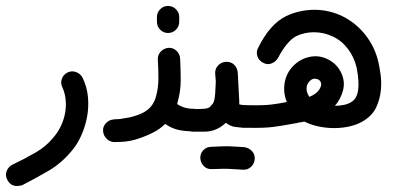

<svg xmlns="http://www.w3.org/2000/svg" viewBox="-100 -442 1332 646"><path d="M-35 183Q-63 188 -76 162Q-83 148 -77.5 133.5Q-72 119 -58 112Q-18 93 20 71Q58 49 85 14Q97 -1 106 -20.5Q115 -40 119 -61.5Q123 -83 121 -105.5Q119 -128 110 -148Q103 -162 108 -176.5Q113 -191 127 -198Q141 -205 156 -199.5Q171 -194 178 -180Q193 -149 196 -115Q199 -81 193 -49Q187 -17 174.5 11.5Q162 40 145 61Q109 106 63.5 132.5Q18 159 -25 181Q-31 183 -35 183Z M465 -331Q450 -331 439 -342Q428 -353 428 -369V-385Q428 -400 439 -411Q450 -422 465 -422Q481 -422 492 -411Q503 -400 503 -385V-369Q503 -353 492 -342Q481 -331 465 -331ZM285 36Q271 36 260 26Q249 16 247 1Q245 -14 255 -26Q265 -38 281 -40Q287 -41 295 -41Q303 -41 312 -43Q323 -45 333 -46.5Q343 -48 357 -53Q397 -65 414 -92Q417 -97 420 -103.5Q423 -110 425 -118Q433 -147 433 -178Q433 -209 431 -241Q430 -256 440 -267.5Q450 -279 466 -281Q482 -282 493.5 -271.5Q505 -261 506 -245Q508 -210 508 -172Q508 -134 497 -96Q497 -94 496.5 -93.5Q496 -93 496 -92Q519 -76 551 -76Q567 -76 578.5 -66Q590 -56 591 -40Q592 -24 583 -12Q574 0 556 0Q520 0 498 -5.5Q476 -11 456 -25Q438 -8 418 2.5Q398 13 381 19Q362 26 352.5 28.5Q343 31 331 33Q321 35 304.5 35.5Q288 36 285 36Z M549 1Q533 1 523 -11Q513 -23 514 -39Q515 -55 526.5 -65Q538 -75 554 -75Q580 -75 591 -76.5Q602 -78 607 -83Q612 -88 615.5 -92.5Q619 -97 621 -105.5Q623 -114 624 -127.5Q625 -141 626 -165V-170L624 -194Q623 -210 633.5 -221.5Q644 -233 660 -234Q677 -235 688 -224Q699 -213 700 -197L705 -101V-91Q707 -90 714.5 -89Q722 -88 744 -88Q760 -88 770.5 -76.5Q781 -65 781 -49Q780 -34 769.5 -23Q759 -12 743 -12H718Q707 -13 691 -15Q675 -17 660 -29L658 -27Q627 1 588 1ZM718 129Q696 128 685 127Q674 126 665.5 126Q657 126 646 126Q635 126 613 127Q597 128 586 117Q575 106 574 91Q573 75 584 63.5Q595 52 610 52Q633 51 644.5 50.5Q656 50 665.5 50Q675 50 687 51Q699 52 721 53Q737 55 747.5 66Q758 77 757 93Q756 108 745.5 118.5Q735 129 720 129Z M1024 -11Q998 -11 972 -16.5Q946 -22 924 -33Q917 -31 911 -30.5Q905 -30 899 -28Q893 -27 887 -26Q881 -25 876 -24Q850 -19 820 -15Q790 -11 736 -12Q721 -12 710 -23Q699 -34 699 -50Q700 -66 710.5 -77Q721 -88 737 -88H738Q785 -87 810.5 -90Q836 -93 861 -98L865 -99Q852 -130 858 -165Q864 -197 886.5 -220Q909 -243 939 -250Q972 -258 1003 -242.5Q1034 -227 1048 -197Q1062 -167 1054 -137.5Q1046 -108 1027 -86Q1044 -86 1059 -89.5Q1074 -93 1084 -100Q1118 -122 1100 -214Q1092 -249 1071 -277Q1050 -305 1020 -319Q991 -333 958 -333.5Q925 -334 896 -320Q881 -312 865.5 -293.5Q850 -275 836 -248Q828 -234 813.5 -228.5Q799 -223 785 -231Q771 -238 766 -253Q761 -268 769 -282Q808 -361 863 -388Q908 -409 958 -409Q1008 -409 1053 -387Q1099 -364 1131 -322.5Q1163 -281 1174 -229Q1177 -216 1180.5 -191.5Q1184 -167 1181.5 -139Q1179 -111 1167 -83.5Q1155 -56 1126 -37Q1106 -24 1079.5 -17.5Q1053 -11 1024 -11ZM941 -116Q951 -120 961 -127Q972 -135 977.5 -146.5Q983 -158 979 -166Q974 -177 959 -177H955Q947 -175 940.5 -167.5Q934 -160 932 -151Q929 -133 941 -116Z"/></svg>

Font: Dongol
Style: Regular
Weight: 400
Designer: Abdo Mohamed and Ibrahim Hamdi
Foundry: Protype Foundry
Version: Version 1.000;hotconv 1.0.109;makeotfexe 2.5.65596